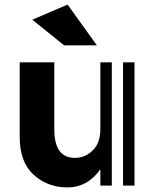

<svg xmlns="http://www.w3.org/2000/svg" viewBox="-20 -809 680 838"><path d="M403 -611H260L121 -723L275 -789ZM517 -537V1H567V-537ZM418 -537V-247Q418 -184 385 -153Q352 -120 307 -120Q217 -120 217 -244V-537H66V-211Q66 -102 126 -47Q187 9 274 9Q362 9 418 -70V1H468V-537Z"/></svg>

Font: Balans
Style: Regular
Weight: 400
Designer: Thomas Breure
Foundry: Thomas Breure
Version: Version 2.001